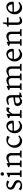

<svg xmlns="http://www.w3.org/2000/svg" viewBox="2826 -3572 764 6456"><g transform="rotate(-90 3208.0 -344.0)"><path d="M323.7 -412.6Q261.2 -460.9 196.3 -460.9Q152.8 -460.9 137.7 -418.9Q132.8 -406.7 132.8 -388.2Q132.8 -369.6 143.3 -352.8Q153.8 -335.9 171.1 -322.8Q188.5 -309.6 210.9 -298.8L255.9 -276.9Q316.4 -247.6 337.4 -226.6Q379.4 -183.6 379.4 -126.5Q379.4 -62.5 325.7 -21.5Q273.4 17.6 195.3 17.6Q129.9 17.6 93.5 4.2Q57.1 -9.3 42.5 -19.5Q45.9 -64.5 78.1 -94.2Q126 -53.2 181.2 -38.1Q200.2 -33.2 218 -33.2Q235.8 -33.2 251.7 -37.1Q267.6 -41 279.3 -49.8Q306.2 -68.4 306.2 -97.9Q306.2 -127.4 295.7 -144Q285.2 -160.6 267.8 -173.3Q250.5 -186 228.5 -196.3L182.6 -216.8Q123.5 -243.7 102.1 -265.6Q59.6 -309.1 59.6 -367.7Q59.6 -429.2 110.4 -470.7Q159.7 -511.7 233.4 -511.7Q302.7 -511.7 363.3 -489.7Q359.9 -467.3 348.1 -446Q336.4 -424.8 323.7 -412.6Z M545.9 -607.4Q526.9 -624.5 526.9 -640.6Q526.9 -656.7 531.5 -667.2Q536.1 -677.7 543.9 -686.5Q561.5 -706.1 585 -706.1Q606.4 -706.1 621.1 -693.4Q646.5 -671.4 646.5 -650.9Q646.5 -628.9 633.1 -615Q619.6 -601.1 608.4 -595.7Q597.2 -590.3 586.2 -590.3Q575.2 -590.3 564.7 -595Q554.2 -599.6 545.9 -607.4ZM485.4 -41.5 549.8 -62.5V-385.3L481.9 -414.1L476.6 -419.9L481.9 -446.3L619.6 -502.4L627.9 -498V-62.5L706.1 -45.9L708 -39.1L702.6 0H483.9L480.5 -4.4Z M1110.8 -438Q1043 -438 960.4 -400.4V-62.5L1038.6 -45.9L1040.5 -39.1L1035.2 0H816.4L813 -4.4L817.9 -41.5L882.3 -62.5V-388.7L814.5 -418.5L809.6 -424.3L814.5 -450.7L942.9 -502.4L951.2 -498V-438Q1063.5 -511.7 1134.8 -511.7Q1208 -511.7 1249 -466.8Q1289.6 -422.9 1289.6 -344.7V-62.5L1374 -45.9L1376.5 -39.1L1370.6 0H1138.2L1136.2 -4.4L1140.6 -41.5L1210.9 -62.5V-321.8Q1210.9 -438 1110.8 -438Z M1821.3 -400.4Q1754.4 -456.5 1683.6 -456.5Q1628.4 -456.5 1587.9 -398.9Q1547.9 -341.8 1547.9 -262.2Q1547.9 -168.5 1606.9 -110.4Q1659.2 -58.6 1726.6 -58.6Q1802.2 -58.6 1852.5 -110.8Q1879.9 -98.6 1879.9 -74.7Q1804.2 -3.9 1735.4 13.7Q1720.2 17.6 1705.6 17.6Q1595.2 17.6 1529.3 -54.7Q1466.3 -123.5 1466.3 -231.4Q1466.3 -347.7 1545.4 -429.7Q1624.5 -511.7 1735.4 -511.7Q1818.4 -511.7 1863.8 -478.5Q1861.3 -453.6 1848.6 -432.9Q1835.9 -412.1 1821.3 -400.4Z M2341.8 -110.8Q2367.2 -100.6 2369.6 -74.7Q2294.9 -3.9 2219.2 13.7Q2202.6 17.6 2185.5 17.6Q2083 17.6 2019 -54.7Q1955.6 -125.5 1955.6 -231.4Q1955.6 -346.7 2031.2 -429.7Q2065.9 -467.8 2111.3 -489.7Q2156.7 -511.7 2203.4 -511.7Q2250 -511.7 2282.5 -495.4Q2314.9 -479 2336.4 -451.2Q2379.4 -396.5 2379.4 -311.5Q2379.4 -287.6 2375 -270Q2369.6 -257.8 2174.3 -257.8Q2109.4 -257.8 2037.1 -259.8Q2038.1 -166.5 2097.2 -109.4Q2149.9 -58.6 2216.3 -58.6Q2282.7 -58.6 2341.8 -110.8ZM2077.6 -304.7Q2224.1 -304.7 2291.5 -314Q2291.5 -366.2 2260.3 -410.2Q2226.1 -457.5 2178.7 -457.5Q2127 -457.5 2089.4 -418.9Q2048.8 -378.4 2039.6 -304.7Z M2793 -397Q2765.1 -430.2 2727.5 -430.2Q2695.3 -430.2 2649.9 -366.2Q2630.4 -338.4 2612.3 -302.7V-62.5L2734.9 -45.9L2736.8 -39.1L2731.4 0H2468.8L2465.3 -4.4L2469.7 -41.5L2534.7 -62.5V-388.7L2466.3 -418.5L2461.9 -424.3L2466.3 -450.7L2595.2 -502.4L2603 -498L2612.3 -371.6Q2653.8 -478.5 2723.1 -505.9Q2738.8 -511.7 2767.6 -511.7Q2796.4 -511.7 2826.7 -495.6Q2824.7 -430.2 2793 -397Z M3254.9 -70.3Q3265.6 -70.3 3319.3 -75.7L3324.7 -68.8L3313.5 -28.8L3178.7 17.6L3171.9 10.3L3163.1 -56.2L3133.8 -32.2Q3072.3 17.6 3032.7 17.6Q2993.2 17.6 2962.6 3.7Q2932.1 -10.3 2911.6 -32.7Q2872.1 -76.7 2872.1 -139.2Q2872.1 -193.4 2900.9 -218.8Q2928.2 -243.7 2999.8 -254.6Q3071.3 -265.6 3112.5 -271Q3153.8 -276.4 3158.7 -277.3V-319.3Q3158.7 -450.7 3059.1 -450.7Q3009.8 -450.7 2928.2 -419.9Q2908.7 -434.1 2908.7 -461.9Q3010.3 -511.7 3085.9 -511.7Q3236.8 -511.7 3236.8 -337.9V-92.3Q3236.8 -70.3 3254.9 -70.3ZM2959 -151.4Q2959 -87.9 3011.2 -61Q3027.3 -52.7 3044.2 -52.7Q3061 -52.7 3076.4 -57.6Q3091.8 -62.5 3106.7 -69.3Q3121.6 -76.2 3135.3 -84L3158.7 -98.6V-218.3Q3073.2 -218.3 3016.1 -207.8Q2959 -197.3 2959 -151.4Z M3708 -438Q3640.1 -438 3557.6 -400.4V-62.5L3635.7 -45.9L3637.7 -39.1L3632.3 0H3413.6L3410.2 -4.4L3415 -41.5L3479.5 -62.5V-388.7L3411.6 -418.5L3406.7 -424.3L3411.6 -450.7L3540 -502.4L3548.3 -498V-438Q3660.6 -511.7 3731.9 -511.7Q3827.1 -511.7 3865.7 -438Q3870.6 -442.9 3891.1 -454.6L3929.7 -475.6Q3997.6 -511.7 4042.2 -511.7Q4086.9 -511.7 4115.7 -500Q4144.5 -488.3 4164.1 -466.8Q4203.6 -423.3 4203.6 -344.7V-62.5L4288.6 -45.9L4292.5 -39.1L4286.1 0H4053.2L4051.3 -4.4L4055.7 -41.5L4125.5 -62.5V-321.8Q4125.5 -438 4026.9 -438Q3955.6 -438 3879.4 -402.8Q3886.7 -367.2 3886.7 -344.7V-62.5L3964.4 -45.9L3967.8 -39.1L3961.4 0H3735.4L3733.4 -4.4L3737.8 -41.5L3808.1 -62.5V-321.8Q3808.1 -438 3708 -438Z M4757.3 -110.8Q4782.7 -100.6 4785.2 -74.7Q4710.4 -3.9 4634.8 13.7Q4618.2 17.6 4601.1 17.6Q4498.5 17.6 4434.6 -54.7Q4371.1 -125.5 4371.1 -231.4Q4371.1 -346.7 4446.8 -429.7Q4481.4 -467.8 4526.9 -489.7Q4572.3 -511.7 4618.9 -511.7Q4665.5 -511.7 4698 -495.4Q4730.5 -479 4752 -451.2Q4794.9 -396.5 4794.9 -311.5Q4794.9 -287.6 4790.5 -270Q4785.2 -257.8 4589.8 -257.8Q4524.9 -257.8 4452.6 -259.8Q4453.6 -166.5 4512.7 -109.4Q4565.4 -58.6 4631.8 -58.6Q4698.2 -58.6 4757.3 -110.8ZM4493.2 -304.7Q4639.6 -304.7 4707 -314Q4707 -366.2 4675.8 -410.2Q4641.6 -457.5 4594.2 -457.5Q4542.5 -457.5 4504.9 -418.9Q4464.4 -378.4 4455.1 -304.7Z M5193.4 -438Q5125.5 -438 5043 -400.4V-62.5L5121.1 -45.9L5123 -39.1L5117.7 0H4898.9L4895.5 -4.4L4900.4 -41.5L4964.8 -62.5V-388.7L4897 -418.5L4892.1 -424.3L4897 -450.7L5025.4 -502.4L5033.7 -498V-438Q5146 -511.7 5217.3 -511.7Q5290.5 -511.7 5331.5 -466.8Q5372.1 -422.9 5372.1 -344.7V-62.5L5456.5 -45.9L5459 -39.1L5453.1 0H5220.7L5218.8 -4.4L5223.1 -41.5L5293.5 -62.5V-321.8Q5293.5 -438 5193.4 -438Z M5743.2 -57.1Q5796.9 -57.1 5855 -80.1Q5872.6 -69.3 5874.5 -45.9Q5788.6 17.6 5731.9 17.6Q5665.5 17.6 5630.9 -26.4Q5600.6 -64.9 5600.6 -130.9V-438H5536.6Q5532.7 -446.3 5532.7 -454.6Q5532.7 -464.8 5540 -474.1L5611.3 -499L5647 -630.9H5680.2V-490.7Q5734.4 -490.7 5850.1 -495.6Q5850.1 -493.2 5850.6 -490.7L5851.1 -478.5Q5851.1 -451.7 5839.4 -438H5680.2V-134.8Q5680.2 -102.1 5692.9 -85.9Q5714.8 -57.1 5743.2 -57.1Z M6340.8 -110.8Q6366.2 -100.6 6368.7 -74.7Q6293.9 -3.9 6218.3 13.7Q6201.7 17.6 6184.6 17.6Q6082 17.6 6018.1 -54.7Q5954.6 -125.5 5954.6 -231.4Q5954.6 -346.7 6030.3 -429.7Q6064.9 -467.8 6110.4 -489.7Q6155.8 -511.7 6202.4 -511.7Q6249 -511.7 6281.5 -495.4Q6314 -479 6335.4 -451.2Q6378.4 -396.5 6378.4 -311.5Q6378.4 -287.6 6374 -270Q6368.7 -257.8 6173.3 -257.8Q6108.4 -257.8 6036.1 -259.8Q6037.1 -166.5 6096.2 -109.4Q6148.9 -58.6 6215.3 -58.6Q6281.7 -58.6 6340.8 -110.8ZM6076.7 -304.7Q6223.1 -304.7 6290.5 -314Q6290.5 -366.2 6259.3 -410.2Q6225.1 -457.5 6177.7 -457.5Q6126 -457.5 6088.4 -418.9Q6047.9 -378.4 6038.6 -304.7Z"/></g></svg>

Font: Trykker
Style: Regular
Weight: 400
Designer: Magnus Gaarde
Foundry: Magnus Gaarde
Version: Version 1.001